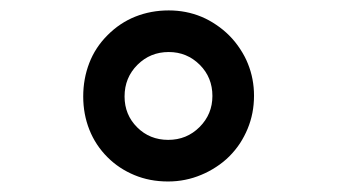

<svg xmlns="http://www.w3.org/2000/svg" viewBox="-20 -762 642 365"><path d="M299.3 -417Q264.6 -417 235.4 -429.2Q206.1 -441.4 184.6 -462.9Q161.6 -485.8 149.9 -515.4Q138.2 -544.9 138.2 -578.6Q138.2 -612.3 149.7 -642.1Q161.1 -671.9 184.6 -695.3Q208 -718.8 237.5 -730.5Q267.1 -742.2 300.8 -742.2Q334 -742.2 363.3 -730Q377.4 -724.1 391.1 -714.8Q404.8 -705.6 416 -694.3Q427.2 -683.1 436.5 -668.9Q445.8 -654.8 451.2 -641.1Q462.9 -612.3 462.9 -580.1Q462.9 -546.4 450.7 -517.1Q444.8 -502.9 436.3 -489.7Q427.7 -476.6 416 -464.8Q404.8 -453.6 390.9 -444.6Q377 -435.5 362.8 -429.7Q347.7 -423.3 332 -420.2Q316.4 -417 299.3 -417ZM299.8 -496.1Q335 -496.1 359.4 -520.5Q383.8 -544.9 383.8 -579.6Q383.8 -614.7 359.9 -638.7Q335.4 -663.1 300.8 -663.1Q265.6 -663.1 241.2 -638.7Q216.8 -614.3 216.8 -578.6Q216.8 -543.9 240.7 -520Q264.6 -496.1 299.8 -496.1Z"/></svg>

Font: Hack
Style: Bold
Weight: 700
Monospace: yes
Designer: Christopher Simpkins
Foundry: Christopher Simpkins
Version: Version 2.017